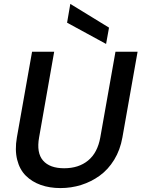

<svg xmlns="http://www.w3.org/2000/svg" viewBox="-20 -961 730 988"><path d="M66.9 -253.9 145 -694.8H258.8L181.2 -253.9Q167 -174.8 201.4 -135Q235.8 -95.2 310.1 -95.2Q384.8 -95.2 433.3 -135Q481.9 -174.8 496.1 -253.9L574.2 -694.8H688L609.9 -253.9Q598.6 -189.5 567.6 -138.9Q536.6 -88.4 492.9 -56.9Q449.2 -25.4 397.9 -9.3Q346.7 6.8 291 6.8Q235.4 6.8 189.9 -9.3Q144.5 -25.4 112.8 -56.9Q81.1 -88.4 68.4 -138.9Q55.7 -189.5 66.9 -253.9ZM325.2 -844.2 341.8 -940.9 541 -818.8 525.9 -734.9Z"/></svg>

Font: Poppins Medium
Style: Italic
Weight: 500
Italic angle: -10°
Designer: Ninad Kale (Devanagari), Jonny Pinhorn (Latin)
Foundry: Indian Type Foundry
Version: Version 3.200;PS 1.000;hotconv 16.6.54;makeotf.lib2.5.65590